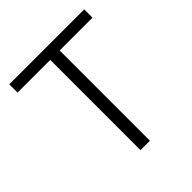

<svg xmlns="http://www.w3.org/2000/svg" viewBox="-188 -821 951 951"><g transform="rotate(-45 287.5 -345.0)"><path d="M550 -632V-690H25V-632H254V0H320V-632Z"/></g></svg>

Font: SnT
Style: Regular
Weight: 300
Designer: Natanael Gama
Version: Version 1.001;PS 001.001;hotconv 1.0.70;makeotf.lib2.5.58329